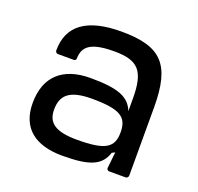

<svg xmlns="http://www.w3.org/2000/svg" viewBox="-98 -620 750 729"><g transform="rotate(20 277.0 -255.0)"><path d="M224 5C337 5 379 -15 397 -70L402 -72L409 -76L402 -11C401 -5 406 0 412 0H478C484 0 489 -5 489 -11V-287C489 -460 435 -515 275 -515C136 -515 66 -464 66 -363C66 -357 71 -352 77 -352H141C145 -352 150 -355 150 -360C150 -412 183 -435 275 -435C371 -435 402 -403 402 -290V-240C382 -290 338 -309 224 -309C113 -309 50 -252 50 -145C50 -45 113 5 224 5ZM135 -149C135 -209 168 -237 256 -237C370 -237 402 -216 402 -154C402 -92 370 -71 256 -71C168 -71 135 -96 135 -149Z"/></g></svg>

Font: Aldone Medium
Style: Regular
Weight: 500
Designer: Pietro Gregorini
Version: Version 1.500;FEAKit 1.0